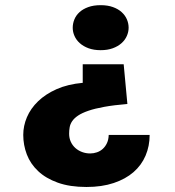

<svg xmlns="http://www.w3.org/2000/svg" viewBox="-20 -724 692 758"><path d="M482.9 -313.5Q429.7 -309.1 391.8 -302.2Q354 -295.4 328.6 -286.6Q303.2 -277.8 288.1 -267.6Q272.9 -257.3 265.1 -245.8Q257.3 -234.4 255.1 -221.9Q252.9 -209.5 252.9 -196.3Q252.9 -178.7 259.5 -164.3Q266.1 -149.9 277.6 -139.6Q289.1 -129.4 304.2 -123.8Q319.3 -118.2 335.9 -118.2Q349.6 -118.2 362.5 -122.6Q375.5 -127 385.7 -136.2Q396 -145.5 402.3 -159.2Q408.7 -172.9 409.2 -191.4H570.8Q570.8 -147.5 554.7 -109.6Q538.6 -71.8 507.1 -44.4Q475.6 -17.1 429 -1.5Q382.3 14.2 321.3 14.2Q255.4 14.2 208 -2.9Q160.6 -20 130.4 -48.6Q100.1 -77.1 85.9 -114.3Q71.8 -151.4 71.8 -191.4Q71.8 -227.1 86.4 -261.5Q101.1 -295.9 130.4 -324.2Q159.7 -352.5 203.6 -372.1Q247.6 -391.6 306.6 -397V-470.2H468.3ZM377.4 -703.6Q405.3 -703.6 426 -696Q446.8 -688.5 460.4 -676Q474.1 -663.6 481 -647.5Q487.8 -631.3 487.8 -614.7Q487.8 -598.1 480.7 -582Q473.6 -565.9 459.7 -553.5Q445.8 -541 425 -533.4Q404.3 -525.9 377.4 -525.9Q350.6 -525.9 329.8 -533.4Q309.1 -541 295.2 -553.5Q281.2 -565.9 274.2 -581.8Q267.1 -597.7 267.1 -614.3Q267.1 -631.3 273.7 -647.5Q280.3 -663.6 293.9 -676Q307.6 -688.5 328.4 -696Q349.1 -703.6 377.4 -703.6Z"/></svg>

Font: Candal
Style: Regular
Weight: 400
Designer: vernon adams
Foundry: vernon adams
Version: Version 1.000